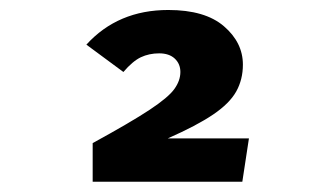

<svg xmlns="http://www.w3.org/2000/svg" viewBox="-20 -678 655 375"><path d="M454.4 -551.8Q454.4 -522.6 441.3 -499.2Q428.2 -475.9 396.4 -454.4Q364.6 -432.8 307.7 -407.7H466.2L453.3 -323.1H161V-398.5Q235.9 -439.5 272.3 -463.6Q308.7 -487.7 320.5 -504.1Q332.3 -520.5 332.3 -537.4Q332.3 -553.3 321.3 -563.6Q310.3 -573.8 290.8 -573.8Q271.3 -573.8 255.1 -566.2Q239 -558.5 221 -537.4L148.7 -590.8Q210.3 -658.5 308.7 -658.5Q380.5 -658.5 417.4 -626.7Q454.4 -594.9 454.4 -551.8Z"/></svg>

Font: FiraCode Nerd Font Mono
Style: Bold
Weight: 700
Monospace: yes
Designer: Carrois Corporate, Edenspiekermann AG, Nikita Prokopov
Foundry: Carrois Corporate, Edenspiekermann AG, Nikita Prokopov
Version: Version 6.002;Nerd Fonts 3.3.0